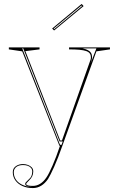

<svg xmlns="http://www.w3.org/2000/svg" viewBox="-20 -741 609 976"><path d="M147 215Q118 215 95 205Q72 195 58.5 176.5Q45 158 45 134Q45 123 49.5 115.5Q54 108 61.5 103Q69 98 78 95.5Q87 93 97 93Q110 93 122 97.5Q134 102 141.5 110Q149 118 149 131Q149 144 143.5 155.5Q138 167 127 177Q120 184 116.5 188Q113 192 113 194Q113 204 147 204Q167 204 184.5 193Q202 182 216 161Q228 144 247 100.5Q266 57 285 0H282L93 -480L25 -490V-500H181V-490L109 -481L286 -27H295L440 -437Q441 -439 441.5 -442.5Q442 -446 442 -450Q442 -461 436.5 -469Q431 -477 418 -481.5Q405 -486 383.5 -488Q362 -490 331 -490V-500H539V-490L470 -480L297 0Q275 63 255.5 106.5Q236 150 224 169Q209 191 189.5 203Q170 215 147 215ZM50 134Q50 154 59.5 169.5Q69 185 86 194.5Q103 204 125 208Q130 209 135.5 209.5Q141 210 147 210Q108 208 108 194Q108 190 111.5 185.5Q115 181 124 173Q135 164 139.5 154Q144 144 144 131Q144 120 137.5 112.5Q131 105 120.5 101.5Q110 98 97 98Q88 98 79.5 100Q71 102 64.5 106.5Q58 111 54 118Q50 125 50 134ZM285 -5H293L299 -22H283L98 -495H93ZM399 -495Q415 -492 426 -486.5Q437 -481 442.5 -472Q448 -463 448 -450Q448 -445 446 -437Q444 -429 441 -420L470 -495ZM255 -586 245 -596 395 -721 405 -710ZM253 -596 256 -593 397 -710 394 -713Z"/></svg>

Font: Kalnia Glaze Thin
Style: Regular
Weight: 100
Designer: Frida Medrano
Foundry: Frida Medrano
Version: Version 1.110